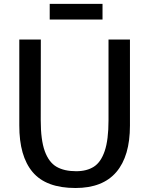

<svg xmlns="http://www.w3.org/2000/svg" viewBox="-20 -943 754 971"><path d="M498.5 -923.3V-844.2H231.4V-923.3ZM77.6 -743.2H186.5L186 -335Q186 -234.9 206.5 -178.5Q227.1 -122.1 265.9 -99.6Q304.7 -77.1 365.2 -77.1Q418.9 -77.1 454.6 -99.9Q490.2 -122.6 509.5 -179.2Q528.8 -235.8 528.8 -335V-743.2H637.2V-307.6Q637.2 -153.8 568.4 -73Q499.5 7.8 361.8 7.8Q212.9 7.8 145 -72.8Q77.1 -153.3 77.6 -309.1Z"/></svg>

Font: Merriweather Sans
Style: Regular
Weight: 400
Designer: Eben Sorkin
Foundry: Eben Sorkin
Version: Version 1.006; ttfautohint (v1.4.1) -l 6 -r 50 -G 0 -x 11 -H